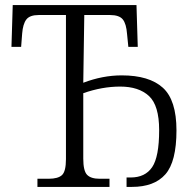

<svg xmlns="http://www.w3.org/2000/svg" viewBox="-20 -734 769 754"><path d="M127 -32H171Q208 -32 223.5 -46.5Q239 -61 239 -109V-675H132Q97 -675 83.5 -657.5Q70 -640 67 -602L63 -550H25L30 -714H516L521 -550H484L479 -600Q476 -641 462 -658Q448 -675 412 -675H311L307 -409Q383 -438 458 -438Q566 -438 619.5 -389.5Q673 -341 673 -222Q673 -99 629.5 -49.5Q586 0 498 0H477V-37H493Q550 -37 577.5 -77.5Q605 -118 605 -223Q605 -320 565 -357Q525 -394 452 -394Q381 -394 307 -368V-111Q307 -63 322 -47.5Q337 -32 371 -32H410V0H127Z"/></svg>

Font: Noto Serif Light
Style: Regular
Weight: 300
Designer: Monotype Design Team
Foundry: Monotype Imaging Inc.
Version: Version 1.001